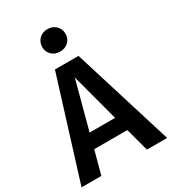

<svg xmlns="http://www.w3.org/2000/svg" viewBox="-223 -1036 1029 1150"><g transform="rotate(-30 291.0 -461.5)"><path d="M291 -768Q256 -768 233.5 -790Q211 -812 211 -845Q211 -878 233.5 -900.5Q256 -923 291 -923Q327 -923 349.5 -900.5Q372 -878 372 -845Q372 -812 349.5 -790Q327 -768 291 -768ZM447 0 404 -160H175L132 0H-5L210 -691H373L587 0ZM201 -260H377L289 -590Z"/></g></svg>

Font: FiraGO Medium
Style: Regular
Weight: 500
Designer: bBox Type
Foundry: bBox Type GmbH
Version: Version 1.001;PS 001.001;hotconv 1.0.88;makeotf.lib2.5.64775